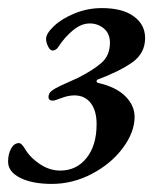

<svg xmlns="http://www.w3.org/2000/svg" viewBox="-53 -441 400 475"><path d="M-33 -41Q-33 -60 -25.5 -73.5Q-18 -87 -6 -87Q1 -87 11 -69Q23 -50 46.5 -34.5Q70 -19 96 -19Q136 -19 161 -50Q186 -81 186 -134Q186 -167 171.5 -186Q157 -205 131 -205Q116 -205 99 -198.5Q82 -192 78 -192Q67 -192 67 -201Q67 -210 74.5 -216Q82 -222 97 -229L139 -248Q177 -267 198 -285.5Q219 -304 219 -335Q219 -358 204 -370.5Q189 -383 169 -383Q148 -383 127.5 -366Q107 -349 92 -326Q86 -316 77 -316Q71 -316 66 -326Q61 -336 61 -345Q61 -358 80.5 -376.5Q100 -395 132 -408Q164 -421 199 -421Q250 -421 278 -400.5Q306 -380 306 -347Q306 -309 274 -286.5Q242 -264 188 -244Q183 -239 189 -236Q234 -226 257 -203Q280 -180 280 -152Q280 -114 251 -75Q222 -36 174.5 -11Q127 14 75 14Q27 14 -3 -1Q-33 -16 -33 -41Z"/></svg>

Font: EB Garamond Medium
Style: Italic
Weight: 500
Italic angle: -17.2°
Designer: Georg Duffner and Octavio Pardo
Foundry: Georg Duffner
Version: Version 1.000